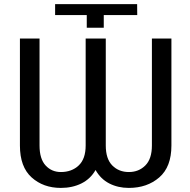

<svg xmlns="http://www.w3.org/2000/svg" viewBox="-20 -897 919 927"><path d="M398.9 -824.2H246.1V-877H642.1L642.6 -824.2H481V-763.2H398.9ZM393.6 -710.9H490.7V-194.3Q490.7 -129.9 522.2 -98.1Q553.7 -66.4 602.1 -66.4Q649.9 -66.4 681.6 -98.1Q713.4 -129.9 713.4 -194.3V-710.9H807.6V-194.3Q807.6 -91.3 749 -40.5Q690.4 10.3 602.1 10.3Q549.8 10.3 507.8 -11.2Q465.8 -32.7 441.4 -76.2Q416.5 -32.7 372.8 -11.2Q329.1 10.3 273.9 10.3Q189 10.3 132.6 -40.5Q76.2 -91.3 76.2 -194.3V-710.9H170.9V-194.3Q170.9 -129.9 200.2 -98.1Q229.5 -66.4 273.9 -66.4Q326.2 -66.4 359.9 -98.1Q393.6 -129.9 393.6 -194.3Z"/></svg>

Font: LXGW WenKai GB Screen
Style: Regular
Weight: 400
Designer: LXGW / Fontworks Inc.
Foundry: LXGW / Fontworks Inc.
Version: Version 1.321;February 19, 2024;FontCreator 14.0.0.2901 64-b